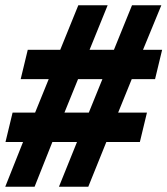

<svg xmlns="http://www.w3.org/2000/svg" viewBox="-26 -713 639 733"><path d="M-6 0 62 -171H-5L22 -283H108L160 -411H53L80 -523H204L273 -693H385L316 -523H409L478 -693H590L520 -523H593L566 -411H477L425 -283H535L508 -171H380L311 0H199L268 -171H174L106 0ZM220 -283H313L365 -411H272Z"/></svg>

Font: Ubuntu Sans Mono
Style: Bold Italic
Weight: 700
Italic angle: -13.5°
Monospace: yes
Designer: Dalton Maag Ltd
Foundry: Dalton Maag Ltd
Version: Version 1.006